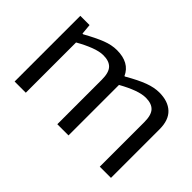

<svg xmlns="http://www.w3.org/2000/svg" viewBox="-84 -833 1116 1116"><g transform="rotate(45 474.0 -275.0)"><path d="M80 -540H156L162 -476H168Q236 -514 282.5 -532Q329 -550 372 -550Q423 -550 457.5 -531Q492 -512 509 -474H513Q584 -515 631.5 -532.5Q679 -550 720 -550Q792 -550 832 -512.5Q872 -475 872 -400V0H780V-366Q780 -424 757 -448.5Q734 -473 686 -473Q655 -473 614 -458Q573 -443 523 -415V0H431V-366Q431 -424 408 -448.5Q385 -473 337 -473Q305 -473 262 -456.5Q219 -440 172 -413V0H80Z"/></g></svg>

Font: Encode Sans Wide
Style: Regular
Weight: 400
Designer: Pablo Impallari, Andres Torresi
Foundry: Pablo Impallari, Andres Torresi
Version: Version 1.000; ttfautohint (v1.00) -l 8 -r 50 -G 200 -x 14 -